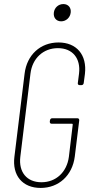

<svg xmlns="http://www.w3.org/2000/svg" viewBox="-20 -917 439 945"><path d="M281 -812C305 -812 325 -830 328 -855C331 -879 316 -897 292 -897C267 -897 248 -879 245 -855C242 -830 257 -812 281 -812ZM180 8C269 8 336 -53 348 -146L370 -325C370 -331 367 -335 361 -335H237C231 -335 227 -331 226 -325L225 -318C225 -312 228 -308 234 -308H335C337 -308 338 -306 338 -304L319 -145C309 -70 256 -20 184 -20C112 -20 71 -70 80 -145L130 -555C139 -630 193 -680 265 -680C337 -680 378 -630 369 -555L363 -508C362 -502 366 -498 372 -498H381C387 -498 391 -502 392 -508L398 -553C409 -647 357 -708 268 -708C179 -708 112 -647 101 -554L51 -146C39 -53 91 8 180 8Z"/></svg>

Font: Barlow Condensed Thin
Style: Italic
Weight: 250
Width: 3
Italic angle: -7°
Designer: Jeremy Tribby
Foundry: Tribby Type
Version: Version 1.422;hotconv 1.0.109;makeotfexe 2.5.65596